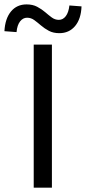

<svg xmlns="http://www.w3.org/2000/svg" viewBox="-65 -861 394 881"><path d="M89.7 0V-656.3H173.2V0ZM207.2 -708.8Q179.4 -708.8 159.2 -719.6Q139 -730.4 123 -744.2Q107 -758 92.1 -768.9Q77.3 -779.7 59.3 -779.7Q40.4 -779.7 27.2 -762.9Q13.9 -746 10.9 -713.7L-44.7 -717.9Q-41.6 -775.6 -14.7 -808.2Q12.2 -840.8 57.1 -840.8Q85 -840.8 105.5 -830Q126 -819.1 142 -805.4Q158 -791.6 172.7 -780.7Q187.5 -769.9 205 -769.9Q224 -769.9 236.9 -786.9Q249.8 -803.9 253.5 -835.9L309.1 -831.7Q307 -774.3 279.6 -741.5Q252.1 -708.8 207.2 -708.8Z"/></svg>

Font: Source Sans Variable
Style: Regular
Weight: 200
Designer: Paul D. Hunt
Foundry: Adobe Systems Incorporated
Version: Version 3.006;hotconv 1.0.111;makeotfexe 2.5.65597